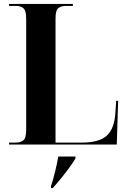

<svg xmlns="http://www.w3.org/2000/svg" viewBox="-20 -734 650 975"><path d="M26 0V-10H61Q84 -10 98.5 -21.5Q113 -33 113 -77V-637Q113 -681 98.5 -692.5Q84 -704 61 -704H26V-714H350V-704H314Q291 -704 276.5 -693Q262 -682 262 -640V-10H397Q483 -10 522 -45Q561 -80 566 -162L570 -222H580L573 0ZM239 211Q250 178 260 137Q270 96 276 61H363V71Q350 93 330.5 119.5Q311 146 289 173Q267 200 248 221H239Z"/></svg>

Font: Noto Serif Display SemiCondensed
Style: Bold
Weight: 700
Width: 4
Designer: Monotype Design Team
Foundry: Monotype Imaging Inc.
Version: Version 2.009